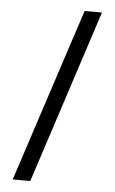

<svg xmlns="http://www.w3.org/2000/svg" viewBox="-51 -736 463 772"><g transform="rotate(5 180.0 -350.0)"><path d="M30 0H101L329 -700H259Z"/></g></svg>

Font: Arthouse Owned
Style: Regular
Weight: 400
Designer: Jeremy Tribby
Foundry: Tribby Type
Version: Version 1.000;PS 001.000;hotconv 1.0.88;makeotf.lib2.5.64775